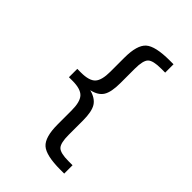

<svg xmlns="http://www.w3.org/2000/svg" viewBox="-226 -724 952 952"><g transform="rotate(45 250.0 -247.5)"><path d="M410.2 77.1V135.7H383.8Q283.2 135.7 249 105.5Q214.8 75.2 214.8 -13.7V-111.3Q214.8 -171.9 192.9 -195.3Q170.9 -218.8 114.3 -218.8H88.9V-277.3H114.3Q171.9 -277.3 193.4 -300.3Q214.8 -323.2 214.8 -383.8V-481.4Q214.8 -570.3 249 -600.6Q283.2 -630.9 383.8 -630.9H410.2V-572.3H381.8Q325.2 -572.3 307.6 -554.7Q290 -537.1 290 -479.5V-378.9Q290 -315.4 272 -286.6Q253.9 -257.8 209 -248Q253.9 -236.3 272 -207.5Q290 -178.7 290 -116.2V-15.6Q290 42 307.6 59.6Q325.2 77.1 381.8 77.1Z"/></g></svg>

Font: BabelStone Marchen
Style: Regular
Weight: 400
Designer: Andrew West
Foundry: Andrew West
Version: Version 9.003 2021-11-11